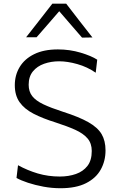

<svg xmlns="http://www.w3.org/2000/svg" viewBox="-20 -988 622 1018"><path d="M300.5 10Q255.5 10 210.8 1.8Q166 -6.5 128.2 -19Q90.5 -31.5 67.5 -44.5L75.5 -112Q125.5 -84.5 180.5 -68.2Q235.5 -52 297 -52Q344 -52 382.5 -65.5Q421 -79 443.8 -108.5Q466.5 -138 466.5 -187.5Q466.5 -228 444 -254.2Q421.5 -280.5 378.8 -299.8Q336 -319 275.5 -338.5Q206.5 -360 158 -385Q109.5 -410 84 -446Q58.5 -482 58.5 -536.5Q58.5 -590 84.5 -633Q110.5 -676 161.5 -701Q212.5 -726 287 -726Q350 -726 407.5 -708.8Q465 -691.5 495.5 -671.5L487.5 -602.5Q442.5 -633.5 390 -648.2Q337.5 -663 293.5 -663Q251 -663 214 -650Q177 -637 154.5 -609.5Q132 -582 132 -538.5Q132 -502.5 151 -478.2Q170 -454 210 -435Q250 -416 313.5 -395.5Q399.5 -368 448.8 -340Q498 -312 518.8 -276.8Q539.5 -241.5 539.5 -190.5Q539.5 -134.5 514.2 -89Q489 -43.5 436.2 -16.8Q383.5 10 300.5 10ZM415 -788.5Q384.5 -824 354.5 -858.5Q324.5 -893 294 -928.5Q263.5 -893.5 234 -859.2Q204.5 -825 174 -790.5H118.5Q153 -834.5 187.8 -879Q222.5 -923.5 257.5 -968.5H331Q365.5 -923.5 400.2 -878.8Q435 -834 470 -789.5Z"/></svg>

Font: Commissioner Light
Style: Regular
Weight: 300
Designer: Kostas Bartsokas
Foundry: Kostas Bartsokas
Version: Version 1.000; ttfautohint (v1.8.3)